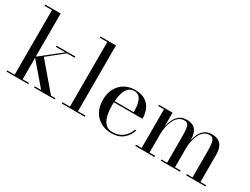

<svg xmlns="http://www.w3.org/2000/svg" viewBox="-64 -1300 2423 1861"><g transform="rotate(30 1148.0 -370.0)"><path d="M35 -13.5H118.5V-736.5H35V-750H208V-267L435.5 -446.5H330.5V-460H540V-446.5H454L277 -305L525 -13.5H574.5V0H344V-13.5H414.5L208 -255V-13.5H278.5V0H35Z M654 -13.5H737.5V-736.5H654V-750H827V-13.5H910.5V0H654Z M1410.5 -135Q1391 -72.5 1341.5 -31.2Q1292 10 1209.5 10Q1145.5 10 1093.5 -18.8Q1041.5 -47.5 1011 -101.2Q980.5 -155 980.5 -230Q980.5 -305 1009.8 -358.8Q1039 -412.5 1089.5 -441.2Q1140 -470 1204.5 -470Q1278 -470 1322 -440.8Q1366 -411.5 1385.8 -364.2Q1405.5 -317 1405.5 -262.5H1085Q1084 -247 1084 -230Q1084 -173 1095 -121.5Q1106 -70 1134.2 -37.5Q1162.5 -5 1215.5 -5Q1286.5 -5 1331.5 -42.2Q1376.5 -79.5 1395.5 -135ZM1204.5 -456.5Q1163 -456.5 1138 -431.5Q1113 -406.5 1101 -365.2Q1089 -324 1085.5 -276H1299.5Q1300 -302.5 1297 -333.5Q1294 -364.5 1284.5 -392.5Q1275 -420.5 1256 -438.5Q1237 -456.5 1204.5 -456.5Z M1476 -13.5H1539.5V-446.5H1476V-460H1628V-305.5Q1635.5 -346 1653.5 -383.8Q1671.5 -421.5 1703 -445.8Q1734.5 -470 1783 -470Q1834 -470 1862.2 -450.2Q1890.5 -430.5 1901.8 -396.5Q1913 -362.5 1913 -319V-315Q1921 -353.5 1938.5 -389Q1956 -424.5 1986.5 -447.2Q2017 -470 2064.5 -470Q2115.5 -470 2144.5 -450.2Q2173.5 -430.5 2185.8 -396.5Q2198 -362.5 2198 -319V-13.5H2261V0H2046V-13.5H2109V-308Q2109 -350 2105.2 -382.8Q2101.5 -415.5 2089 -434Q2076.5 -452.5 2049.5 -452.5Q2009.5 -452.5 1983.2 -429.5Q1957 -406.5 1941.5 -370.8Q1926 -335 1919.5 -296.2Q1913 -257.5 1913 -226V-13.5H1976.5V0H1761.5V-13.5H1824.5V-308Q1824.5 -350 1821.5 -382.8Q1818.5 -415.5 1806.5 -434Q1794.5 -452.5 1767.5 -452.5Q1728.5 -452.5 1701.5 -429.5Q1674.5 -406.5 1658.5 -370.8Q1642.5 -335 1635.2 -296.2Q1628 -257.5 1628 -226V-13.5H1691V0H1476Z"/></g></svg>

Font: Bodoni Moda 16pt
Style: Regular
Weight: 400
Version: Version 2.3